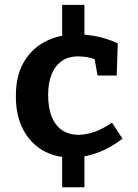

<svg xmlns="http://www.w3.org/2000/svg" viewBox="-20 -758 574 799"><path d="M489.7 -181Q440.7 -143.3 391.5 -124.5Q342.3 -105.7 293.7 -102.3L331.3 -130.7V21.3H238.7V-128.7L280.7 -102.3Q211.3 -101.7 158.7 -131.8Q106 -162 76 -219.5Q46 -277 46 -357Q46 -441.7 77.5 -496.8Q109 -552 161.3 -581.2Q213.7 -610.3 275.3 -614L238.7 -585.7V-737.7H331.3V-590L280.3 -613.7Q316.7 -616.3 352.5 -611.5Q388.3 -606.7 419 -597.2Q449.7 -587.7 470 -577.7L465.7 -443.7H386L373.7 -512Q358 -518 339.2 -520.7Q320.3 -523.3 305 -523.3Q263 -523.3 235.2 -502.7Q207.3 -482 193.8 -446.3Q180.3 -410.7 180.3 -363.3Q180.3 -309.7 195.2 -272.5Q210 -235.3 238.5 -216.2Q267 -197 306.3 -197Q337.3 -197 373 -209.3Q408.7 -221.7 446 -247.7Z"/></svg>

Font: Bitter Thin
Style: Regular
Weight: 100
Designer: Sol Matas, and Bitter project Authors
Foundry: Sol Matas
Version: Version 2.002